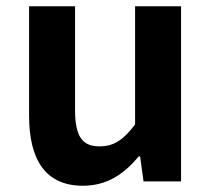

<svg xmlns="http://www.w3.org/2000/svg" viewBox="-20 -580 677 614"><path d="M245 14C322 14 376 -23 424 -80H428L439 0H559V-560H412V-182C374 -132 344 -112 298 -112C244 -112 220 -142 220 -229V-560H73V-210C73 -70 125 14 245 14Z"/></svg>

Font: Noto Sans T Chinese Bold
Style: Bold
Weight: 700
Designer: Ryoko NISHIZUKA (kana & ideographs); Paul D. Hunt (Latin, Greek & Cyrillic); Wenlong ZHANG (bopomofo); Sandoll Communica
Foundry: Adobe Systems Incorporated
Version: Version 1.000;PS 1;hotconv 1.0.78;makeotf.lib2.5.61930